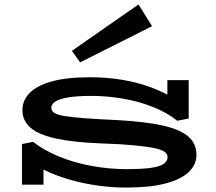

<svg xmlns="http://www.w3.org/2000/svg" viewBox="-20 -831 973 865"><path d="M549 14Q485 14 423.5 5.5Q362 -3 305.5 -18.5Q249 -34 201.5 -55Q154 -76 119 -103L176 -127V1H79V-182L129 -192Q176 -155 243 -127Q310 -99 389.5 -84Q469 -69 551 -69Q621 -69 661.5 -75Q702 -81 718.5 -93.5Q735 -106 735 -123Q735 -137 721.5 -147Q708 -157 674 -164Q640 -171 581.5 -176.5Q523 -182 434 -185Q307 -190 229.5 -207.5Q152 -225 116.5 -256.5Q81 -288 81 -335Q81 -378 113 -411.5Q145 -445 212.5 -464Q280 -483 387 -483Q461 -483 530.5 -471.5Q600 -460 664 -436Q728 -412 786 -374L734 -338V-470H830V-297L779 -287Q731 -325 665.5 -350.5Q600 -376 529 -387.5Q458 -399 392 -399Q326 -399 286 -392Q246 -385 228.5 -373Q211 -361 211 -345Q211 -332 224 -323Q237 -314 269.5 -308.5Q302 -303 360 -298.5Q418 -294 507 -290Q636 -283 715 -265Q794 -247 829.5 -215Q865 -183 865 -134Q865 -89 830.5 -56Q796 -23 726 -4.5Q656 14 549 14ZM341 -550 304 -602 604 -811 665 -713Z"/></svg>

Font: BioRhyme Expanded SemiBold
Style: Regular
Weight: 600
Width: 7
Designer: Aoife Mooney
Foundry: Aoife Mooney Type
Version: Version 1.600;gftools[0.9.33]